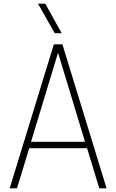

<svg xmlns="http://www.w3.org/2000/svg" viewBox="-20 -1032 637 1052"><path d="M564 0H524L457 -220H140L73 0H33L275 -789H322ZM446 -255 298 -743 150 -255ZM318 -850H280L188 -1012H228Z"/></svg>

Font: Tanohe Sans ExtraLight
Style: Regular
Weight: 250
Designer: Village Type and Design LLC & Cristiano Sobral
Foundry: Cooper Hewitt Smithsonian Design Museum
Version: Version 1.00;May 30, 2020;FontCreator 12.0.0.2522 64-bit; tt